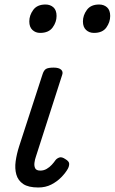

<svg xmlns="http://www.w3.org/2000/svg" viewBox="-20 -815 509 852"><path d="M150 17Q106 17 83 1.5Q60 -14 52.5 -40.5Q45 -67 49.5 -99.5Q54 -132 65 -166L168 -483Q174 -503 184 -509Q194 -515 218 -515Q241 -515 251 -506Q261 -497 256 -483L139 -119Q135 -108 133 -93.5Q131 -79 136 -68.5Q141 -58 159 -58Q174 -58 187 -65.5Q200 -73 210 -84Q220 -95 226 -104Q232 -112 243 -116Q254 -120 270 -109Q287 -99 287 -88Q287 -77 281 -66Q271 -48 252 -28.5Q233 -9 207.5 4Q182 17 150 17ZM158 -669Q138 -669 124 -682Q110 -695 110 -720Q110 -747 127.5 -771Q145 -795 182 -795Q203 -795 217 -782.5Q231 -770 231 -744Q231 -717 213.5 -693Q196 -669 158 -669ZM397 -669Q376 -669 362 -682Q348 -695 348 -720Q348 -747 365.5 -771Q383 -795 420 -795Q441 -795 455 -782.5Q469 -770 469 -744Q469 -717 452 -693Q435 -669 397 -669Z"/></svg>

Font: Playwrite IE
Style: Regular
Weight: 400
Designer: Veronika Burian, José Scaglione
Foundry: TypeTogether
Version: Version 1.002